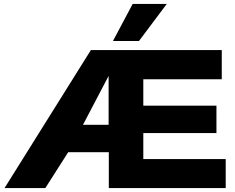

<svg xmlns="http://www.w3.org/2000/svg" viewBox="-20 -954 1194 974"><path d="M3 0 441 -700H1105V-552H707V-418H1078V-279H707V-147H1125V0H532V-182H326L210 0ZM401 -321H531V-569ZM553 -746 653 -934H826L685 -746Z"/></svg>

Font: Georama SemiExpanded
Style: Bold
Weight: 700
Width: 6
Designer: Jean-Baptiste Levee
Foundry: Production Type
Version: Version 1.001